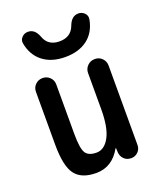

<svg xmlns="http://www.w3.org/2000/svg" viewBox="-142 -846 784 944"><g transform="rotate(-20 250.0 -374.0)"><path d="M381.8 -757.8Q400.4 -757.8 413.6 -744.6Q426.8 -731.4 423.8 -712.9Q412.1 -647.5 366.7 -612.8Q321.3 -578.1 250 -578.1Q178.7 -578.1 133.3 -613.3Q87.9 -648.4 76.2 -712.9Q73.2 -730.5 85.9 -744.1Q98.6 -757.8 118.2 -757.8Q154.3 -757.8 170.9 -712.9Q189.5 -660.2 249.5 -660.2Q309.6 -660.2 329.1 -712.9Q345.7 -757.8 381.8 -757.8ZM198.2 9.8Q121.1 9.8 87.9 -34.2Q54.7 -78.1 54.7 -190.4V-466.8Q54.7 -489.3 70.3 -504.4Q85.9 -519.5 107.9 -519.5Q129.9 -519.5 145.5 -504.4Q161.1 -489.3 161.1 -466.8V-209Q161.1 -131.8 176.3 -107.9Q191.4 -84 233.4 -84Q274.4 -84 300.8 -132.3Q327.1 -180.7 327.1 -276.4V-465.8Q327.1 -488.3 342.8 -503.9Q358.4 -519.5 381.3 -519.5Q404.3 -519.5 419.4 -503.9Q434.6 -488.3 434.6 -465.8V-50.8Q434.6 -29.3 419.9 -14.6Q405.3 0 383.8 0Q361.3 0 346.7 -14.6Q332 -29.3 331.1 -50.8L330.1 -71.3Q330.1 -72.3 329.1 -72.3Q327.1 -72.3 327.1 -71.3Q281.2 9.8 198.2 9.8Z"/></g></svg>

Font: Rounded Mgen+ 1m medium
Style: Regular
Weight: 500
Designer: [Source Han Sans]
Ryoko NISHIZUKA  (kana & ideographs); Paul D. Hunt (Latin, Greek & Cyrillic); Wenlong ZHANG  (bopomofo
Version: Version 1.059.20150602